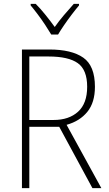

<svg xmlns="http://www.w3.org/2000/svg" viewBox="-20 -969 564 989"><path d="M234 -714Q349 -714 409 -672Q469 -630 469 -522Q469 -441 430 -393Q391 -345 323 -326L502 0H456L285 -316H131V0H93V-714ZM230 -678H131V-351H256Q335 -351 382 -393.5Q429 -436 429 -522Q429 -609 381 -643.5Q333 -678 230 -678ZM244 -791Q231 -813 212.5 -841Q194 -869 174 -895.5Q154 -922 138 -941V-949H164Q189 -924 215 -891.5Q241 -859 262 -830Q283 -860 308.5 -890Q334 -920 360 -949H387V-941Q370 -921 349.5 -894Q329 -867 310.5 -840Q292 -813 279 -791Z"/></svg>

Font: Noto Sans Hebrew SemiCondensed ExtraLight
Style: Regular
Weight: 200
Width: 4
Designer: Monotype Design Team
Foundry: Monotype Imaging Inc.
Version: Version 2.004; ttfautohint (v1.8.4.7-5d5b)